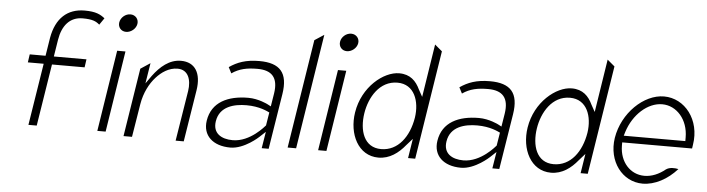

<svg xmlns="http://www.w3.org/2000/svg" viewBox="-43 -820 3647 991"><g transform="rotate(5 1780.5 -324.0)"><path d="M92 -351H174L123 -30H166L217 -351H386L392 -393H223L237 -481C249 -555 288 -602 354 -602C405 -602 424 -593 442 -577L466 -612C443 -630 420 -643 361 -643C272 -643 213 -590 195 -487L180 -393H98Z M544 -598C540 -573 557 -552 583 -552C609 -552 634 -573 638 -598C642 -623 624 -644 598 -644C572 -644 548 -623 544 -598ZM480 -30H523L589 -451H546Z M617 -15H661L689 -187C699 -247 725 -296 755 -329C782 -359 820 -386 865 -386C920 -386 938 -335 929 -276L887 -15H929L972 -284C986 -373 952 -428 879 -428C819 -428 772 -387 735 -337L706 -296L723 -402L673 -369Z M1038 -132C1026 -55 1080 -4 1171 -4C1244 -4 1316 -72 1316 -72L1347 -101L1333 -15H1369L1415 -302C1433 -414 1389 -462 1282 -462C1212 -462 1168 -445 1127 -417L1143 -386C1182 -413 1222 -421 1276 -421C1350 -421 1385 -385 1372 -302L1361 -234L1342 -244C1342 -244 1295 -268 1242 -268C1136 -268 1053 -229 1038 -132ZM1085 -133C1097 -211 1172 -229 1236 -229C1304 -229 1345 -207 1356 -202L1345 -134C1341 -130 1271 -43 1180 -43C1121 -43 1075 -70 1085 -133Z M1466 -30H1510L1604 -626L1555 -594Z M1688 -598C1684 -573 1701 -552 1727 -552C1753 -552 1778 -573 1782 -598C1786 -623 1768 -644 1742 -644C1716 -644 1692 -623 1688 -598ZM1624 -30H1667L1733 -451H1690Z M1797 -241C1779 -128 1832 -19 1937 -19C1995 -19 2040 -53 2075 -96L2106 -131L2090 -30H2127L2216 -594L2178 -626L2135 -351L2115 -387C2095 -430 2064 -462 2007 -462C1926 -462 1818 -375 1797 -241ZM1845 -241C1858 -324 1909 -413 2002 -413C2090 -413 2120 -326 2107 -241C2091 -142 2035 -64 1947 -64C1858 -64 1831 -151 1845 -241Z M2233 -132C2221 -55 2275 -4 2366 -4C2439 -4 2511 -72 2511 -72L2542 -101L2528 -15H2564L2610 -302C2628 -414 2584 -462 2477 -462C2407 -462 2363 -445 2322 -417L2338 -386C2377 -413 2417 -421 2471 -421C2545 -421 2580 -385 2567 -302L2556 -234L2537 -244C2537 -244 2490 -268 2437 -268C2331 -268 2248 -229 2233 -132ZM2280 -133C2292 -211 2367 -229 2431 -229C2499 -229 2540 -207 2551 -202L2540 -134C2536 -130 2466 -43 2375 -43C2316 -43 2270 -70 2280 -133Z M2691 -241C2673 -128 2726 -19 2831 -19C2889 -19 2934 -53 2969 -96L3000 -131L2984 -30H3021L3110 -594L3072 -626L3029 -351L3009 -387C2989 -430 2958 -462 2901 -462C2820 -462 2712 -375 2691 -241ZM2739 -241C2752 -324 2803 -413 2896 -413C2984 -413 3014 -326 3001 -241C2985 -142 2929 -64 2841 -64C2752 -64 2725 -151 2739 -241Z M3144 -227C3125 -104 3202 -4 3307 -4C3370 -4 3435 -39 3485 -95C3467 -99 3439 -101 3420 -87C3388 -61 3351 -45 3313 -45C3239 -45 3185 -106 3184 -189V-207H3546L3549 -227C3570 -357 3487 -462 3379 -462C3274 -462 3165 -357 3144 -227ZM3189 -242 3195 -262C3224 -354 3298 -421 3373 -421C3448 -421 3508 -353 3508 -261V-242Z"/></g></svg>

Font: Charger Sport
Style: HLNrwObl
Weight: 100
Designer: Jasper
Foundry: Cannot Into Space Fonts
Version: Version 1.1